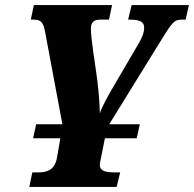

<svg xmlns="http://www.w3.org/2000/svg" viewBox="-20 -734 762 754"><path d="M95 0H438L452 -57H431C397 -57 372 -61 372 -87C372 -93 374 -100 377 -116L392 -191H517L529 -246H409L609 -570C656 -646 663 -657 694 -657H709L722 -714H497L483 -657H488C530 -657 546 -648 546 -626C546 -606 539 -588 525 -564L436 -412C407 -363 380 -315 372 -289C371 -348 364 -408 356 -463L346 -532C341 -569 337 -600 337 -621C337 -644 346 -657 374 -657H408L420 -714H113L101 -657H112C143 -657 151 -644 158 -604L225 -246H122L110 -191H217L204 -116C196 -67 165 -57 132 -57H107Z"/></svg>

Font: Noto Serif ExtraCondensed Black
Style: Italic
Weight: 900
Width: 2
Italic angle: -12°
Designer: Monotype Design Team
Foundry: Monotype Imaging Inc.
Version: Version 2.014